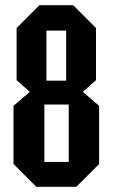

<svg xmlns="http://www.w3.org/2000/svg" viewBox="-20 -720 434 740"><path d="M159 -409H235V-602H159ZM151 -96H245V-317H151ZM120 0 32 -88V-312L95 -366L44 -411V-612L132 -700H262L350 -612V-411L299 -366L362 -312V-88L274 0Z"/></svg>

Font: Tektur Condensed Medium
Style: Regular
Weight: 500
Width: 3
Designer: Adam Jagosz
Foundry: Adam Jagosz
Version: Version 1.005;gftools[0.9.30]